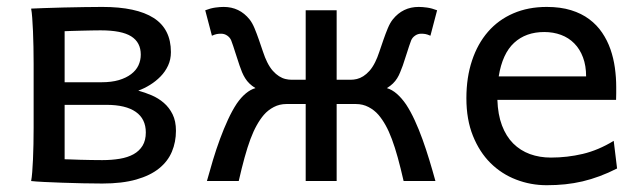

<svg xmlns="http://www.w3.org/2000/svg" viewBox="-20 -528 1869 560"><path d="M168.5 -63.5Q173.3 -63.5 185.8 -63Q198.2 -62.5 213.9 -62Q229.5 -61.5 246.8 -61.3Q264.2 -61 278.3 -61Q305.7 -61 329.1 -64.9Q352.5 -68.8 369.4 -78.1Q386.2 -87.4 395.8 -103Q405.3 -118.7 405.3 -141.6Q405.3 -181.2 376 -201.7Q346.7 -222.2 290.5 -222.2H168.5ZM493.2 -146.5Q493.2 -113.8 481.4 -85.7Q469.7 -57.6 444.1 -36.9Q418.5 -16.1 377.4 -4.4Q336.4 7.3 278.3 7.3Q252.4 7.3 221.4 6.6Q190.4 5.9 161.1 4.9Q131.8 3.9 107.7 2.7Q83.5 1.5 70.8 0Q72.8 -10.3 74 -26.4Q75.2 -42.5 76.2 -63Q77.1 -83.5 77.6 -107.2Q78.1 -130.9 78.1 -156.2V-341.8Q78.1 -366.7 77.6 -391.4Q77.1 -416 76.2 -437.3Q75.2 -458.5 74 -475.6Q72.8 -492.7 70.8 -502.9Q82 -503.4 107.7 -504.4Q133.3 -505.4 164.1 -506.1Q194.8 -506.8 225.8 -507.3Q256.8 -507.8 278.3 -507.8Q377.9 -507.8 428.2 -475.6Q478.5 -443.4 478.5 -376Q478.5 -354.5 470.2 -336.7Q461.9 -318.8 448.2 -304.9Q434.6 -291 417.7 -280.5Q400.9 -270 383.3 -263.7Q402.8 -258.3 422.4 -250Q441.9 -241.7 457.8 -228Q473.6 -214.4 483.4 -194.6Q493.2 -174.8 493.2 -146.5ZM168.5 -288.1H275.9Q305.2 -288.1 326.7 -294.4Q348.1 -300.8 362.5 -311.8Q377 -322.8 383.8 -337.4Q390.6 -352.1 390.6 -368.7Q390.6 -404.3 362.8 -421.9Q335 -439.5 273.4 -439.5Q263.7 -439.5 248 -439.2Q232.4 -439 216.6 -438.5Q200.7 -438 187.3 -437.7Q173.8 -437.5 168.5 -437Z M961.9 -295.4H1003.4Q1011.7 -295.4 1021 -297.6Q1030.3 -299.8 1039.6 -305.7Q1048.8 -311.5 1057.6 -321.3Q1066.4 -331.1 1074.2 -346.7Q1080.6 -359.4 1086.4 -377Q1092.3 -394.5 1098.4 -412.1Q1104.5 -429.7 1111.1 -445.6Q1117.7 -461.4 1125.5 -471.2Q1154.8 -507.8 1201.2 -507.8Q1211.9 -507.8 1225.8 -505.9Q1239.7 -503.9 1254.9 -498L1235.4 -423.8Q1226.6 -427.7 1220.9 -428.7Q1215.3 -429.7 1208.5 -429.7Q1198.7 -429.7 1190.7 -424.1Q1182.6 -418.5 1179.2 -410.2Q1173.3 -394.5 1167.5 -375.7Q1161.6 -356.9 1154.8 -336.9Q1150.9 -326.7 1147.2 -317.4Q1143.6 -308.1 1138.4 -299.8Q1133.3 -291.5 1126 -284.4Q1118.7 -277.3 1108.4 -271Q1123.5 -266.6 1137.7 -254.2Q1151.9 -241.7 1164.6 -223.1Q1177.7 -203.1 1189.7 -177Q1201.7 -150.9 1212.2 -121.8Q1222.7 -92.8 1232.2 -61.5Q1241.7 -30.3 1250 0H1157.2Q1148.4 -38.6 1140.1 -68.6Q1131.8 -98.6 1123 -122.1Q1114.3 -145.5 1104.7 -162.6Q1095.2 -179.7 1084 -192.9Q1071.8 -207 1054.9 -215.8Q1038.1 -224.6 1018.1 -224.6H961.9V0H871.6V-224.6H815.4Q795.4 -224.6 778.6 -215.8Q761.7 -207 749.5 -192.9Q738.3 -179.7 728.8 -162.6Q719.2 -145.5 710.4 -122.1Q701.7 -98.6 693.4 -68.6Q685.1 -38.6 676.3 0H583.5Q591.8 -30.3 601.3 -61.8Q610.8 -93.3 621.8 -123Q632.8 -152.8 645 -179.2Q657.2 -205.6 670.4 -225.6Q683.1 -244.1 697 -255.6Q710.9 -267.1 725.1 -271Q714.8 -277.3 707.5 -284.4Q700.2 -291.5 695.1 -299.8Q689.9 -308.1 686 -317.4Q682.1 -326.7 678.7 -336.9Q671.9 -356.9 666 -375.7Q660.2 -394.5 654.3 -410.2Q650.9 -418.5 642.8 -424.1Q634.8 -429.7 625 -429.7Q618.2 -429.7 612.5 -428.7Q606.9 -427.7 598.1 -423.8L578.6 -498Q593.8 -503.9 607.7 -505.9Q621.6 -507.8 632.3 -507.8Q678.7 -507.8 708 -471.2Q715.8 -461.4 722.4 -445.6Q729 -429.7 735.1 -412.1Q741.2 -394.5 747.1 -377Q752.9 -359.4 759.3 -346.7Q767.1 -331.1 775.9 -321.3Q784.7 -311.5 793.9 -305.7Q803.2 -299.8 812.5 -297.6Q821.8 -295.4 830.1 -295.4H871.6V-498H961.9Z M1430.7 -236.8Q1432.1 -193.8 1444.1 -162.1Q1456.1 -130.4 1476.8 -109.6Q1497.6 -88.9 1525.6 -78.6Q1553.7 -68.4 1586.9 -68.4Q1634.3 -68.4 1679.7 -79.1Q1725.1 -89.8 1770 -117.2L1779.8 -36.6Q1753.9 -23.4 1729 -14.2Q1704.1 -4.9 1679.2 1Q1654.3 6.8 1628.7 9.5Q1603 12.2 1574.7 12.2Q1527.8 12.2 1485.4 -4.2Q1442.9 -20.5 1410.6 -52.5Q1378.4 -84.5 1359.4 -131.8Q1340.3 -179.2 1340.3 -241.7Q1340.3 -302.2 1356.7 -351.3Q1373 -400.4 1403.3 -435.3Q1433.6 -470.2 1477.1 -489Q1520.5 -507.8 1574.7 -507.8Q1614.7 -507.8 1645.5 -498.3Q1676.3 -488.8 1698.7 -471.9Q1721.2 -455.1 1736.3 -432.6Q1751.5 -410.2 1760.5 -384.3Q1769.5 -358.4 1773.4 -330.3Q1777.3 -302.2 1777.3 -274.9V-255.9Q1777.3 -243.7 1776.9 -236.8ZM1689.5 -305.2Q1689.5 -336.4 1680.4 -360.6Q1671.4 -384.8 1655 -401.4Q1638.7 -418 1616.2 -426.3Q1593.8 -434.6 1567.4 -434.6Q1513.7 -434.6 1479.5 -403.1Q1445.3 -371.6 1434.6 -305.2Z"/></svg>

Font: Andika Compact
Style: Regular
Weight: 400
Designer: Victor Gaultney, Annie Olsen, Julie Remington, Don Collingsworth, Eric Hays, Becca Hirsbrunner
Foundry: SIL International
Version: Version 5.000 ; LnSpcTght